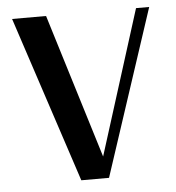

<svg xmlns="http://www.w3.org/2000/svg" viewBox="-45 -611 600 654"><g transform="rotate(-5 254.5 -284.0)"><path d="M20 -567.9H136.2L288.1 -74.2L443.8 -567.9H488.8L301.8 0H207Z"/></g></svg>

Font: Wesal
Style: Regular
Weight: 400
Designer: Ahmed zaza
Foundry: Ahmed zaza
Version: Version 2.01